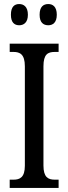

<svg xmlns="http://www.w3.org/2000/svg" viewBox="-20 -930 337 950"><path d="M219 -805C241 -805 261 -818 261 -857C261 -897 241 -910 219 -910C195 -910 176 -897 176 -857C176 -818 195 -805 219 -805ZM75 -805C97 -805 118 -818 118 -857C118 -897 97 -910 75 -910C52 -910 34 -897 34 -857C34 -818 52 -805 75 -805ZM28 0H270V-41H251C218 -41 195 -53 195 -111V-602C195 -662 217 -673 251 -673H270V-714H28V-673H47C78 -673 103 -662 103 -602V-110C103 -52 78 -41 47 -41H28Z"/></svg>

Font: Noto Serif Georgian ExtraCondensed
Style: Regular
Weight: 400
Width: 2
Designer: Monotype Design Team, Akaki Razmadze
Foundry: Google LLC
Version: Version 2.003